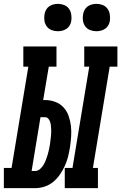

<svg xmlns="http://www.w3.org/2000/svg" viewBox="-60 -976 629 996"><path d="M276 0V-105H316L403 -630H377V-735H549V-630H509L422 -105H448V0ZM-40 0V-105H0L87 -630H61V-735H233V-630H193L164 -457H174Q201 -457 226.5 -447.5Q252 -438 269.5 -419Q287 -400 296 -374.5Q305 -349 308 -322Q311 -295 309 -267Q307 -239 303 -212Q299 -187 293 -163Q287 -139 276.5 -116Q266 -93 251 -71Q236 -49 216 -32.5Q196 -16 171.5 -8Q147 0 122 0ZM122 -89Q136 -89 147.5 -99Q159 -109 166 -121Q173 -133 178 -146Q183 -159 187 -172.5Q191 -186 194 -199.5Q197 -213 199 -226Q200 -236 201.5 -246Q203 -256 204 -266Q205 -276 205.5 -286Q206 -296 205.5 -306Q205 -316 204 -325.5Q203 -335 200 -344Q197 -353 190.5 -360.5Q184 -368 174 -368H150L104 -89ZM440 -814Q423 -814 407.5 -820Q392 -826 382.5 -839Q373 -852 370.5 -868.5Q368 -885 371 -902Q373 -914 379 -925Q385 -936 395 -943Q405 -950 417 -953Q429 -956 440 -956Q457 -956 472.5 -950Q488 -944 497.5 -931Q507 -918 509.5 -901.5Q512 -885 510 -868Q508 -856 502 -845Q496 -834 485.5 -827Q475 -820 463.5 -817Q452 -814 440 -814ZM240 -814Q223 -814 207.5 -820Q192 -826 182.5 -839Q173 -852 170.5 -868.5Q168 -885 171 -902Q173 -914 179 -925Q185 -936 195 -943Q205 -950 217 -953Q229 -956 240 -956Q257 -956 272.5 -950Q288 -944 297.5 -931Q307 -918 309.5 -901.5Q312 -885 310 -868Q308 -856 302 -845Q296 -834 285.5 -827Q275 -820 263.5 -817Q252 -814 240 -814Z"/></svg>

Font: Iosevka Slab Extrabold
Style: Italic
Weight: 800
Italic angle: -9°
Monospace: yes
Designer: Belleve Invis
Foundry: Belleve Invis
Version: Version 11.1.0; ttfautohint (v1.8.3)